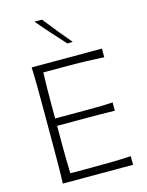

<svg xmlns="http://www.w3.org/2000/svg" viewBox="-143 -1083 894 1169"><g transform="rotate(-15 304.0 -498.5)"><path d="M103.5 0Q106 -62 106.4 -119.1Q106.9 -176.3 106.9 -243.7V-488.3Q106.9 -556.2 106.4 -613.3Q106 -670.4 103.5 -732.4H546.4V-678.2Q493.2 -681.2 432.1 -682.9Q371.1 -684.6 288.1 -684.6H164.1Q162.1 -634.8 161.6 -586.2Q161.1 -537.6 161.1 -481V-395H296.4Q369.1 -395 422.1 -395.5Q475.1 -396 524.4 -398.9V-346.7Q472.2 -348.1 419.4 -348.4Q366.7 -348.6 295.4 -348.6H161.1V-251.5Q161.1 -195.3 161.6 -146.7Q162.1 -98.1 164.1 -48.8H293.5Q363.3 -48.8 426 -49.8Q488.8 -50.8 546.4 -54.2V0ZM351.6 -816.9Q310.5 -861.8 270.5 -906.5Q230.5 -951.2 191.9 -997.1H239.3Q273.9 -952.6 310.8 -907.7Q347.7 -862.8 385.3 -817.9Z"/></g></svg>

Font: Pinar-FD Light
Style: Regular
Weight: 300
Designer: Amin Abedi
Version: Version 2.000